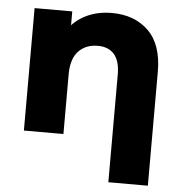

<svg xmlns="http://www.w3.org/2000/svg" viewBox="-53 -599 799 844"><g transform="rotate(5 347.0 -177.5)"><path d="M358.3 -399.4Q304.8 -399.4 272.8 -365.4Q240.9 -331.3 240.9 -263.7V0H66.4V-540.3H232.6V-388.3L200.7 -433.4Q229.9 -489.6 283.9 -519.1Q338 -548.6 406.9 -548.6Q507.9 -548.6 569.2 -488.4Q630.4 -428.3 630.4 -308.9V194H456V-281.4Q456 -341.1 430.5 -370.3Q405 -399.4 358.3 -399.4Z"/></g></svg>

Font: iiserrat Thin
Style: Regular
Weight: 100
Designer: Akira Ohta
Foundry: Akira Ohta
Version: Version 1.200;Glyphs 3.3.1 (3343)